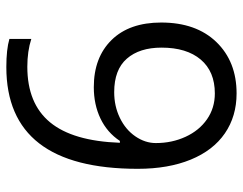

<svg xmlns="http://www.w3.org/2000/svg" viewBox="-101 -663 774 612"><g transform="rotate(90 286.0 -357.0)"><path d="M518.1 -409.2Q518.1 9.8 193.8 9.8Q137.2 9.8 104 0V-69.8Q143.1 -57.1 192.9 -57.1Q310.1 -57.1 369.9 -129.6Q429.7 -202.1 435.1 -352.1H429.2Q402.3 -311.5 357.9 -290.3Q313.5 -269 257.8 -269Q163.1 -269 107.4 -325.7Q51.8 -382.3 51.8 -483.9Q51.8 -595.2 114 -659.7Q176.3 -724.1 277.8 -724.1Q350.6 -724.1 405 -686.8Q459.5 -649.4 488.8 -577.9Q518.1 -506.3 518.1 -409.2ZM277.8 -654.8Q208 -654.8 169.9 -609.9Q131.8 -564.9 131.8 -484.9Q131.8 -414.6 167 -374.3Q202.1 -334 273.9 -334Q318.4 -334 355.7 -352.1Q393.1 -370.1 414.6 -401.4Q436 -432.6 436 -466.8Q436 -518.1 416 -561.5Q396 -605 360.1 -629.9Q324.2 -654.8 277.8 -654.8Z"/></g></svg>

Font: Open Sans ACDW
Style: acdw
Weight: 400
Foundry: Ascender Corporation
Version: Version 1.10